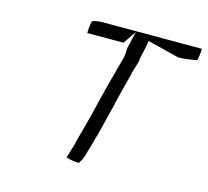

<svg xmlns="http://www.w3.org/2000/svg" viewBox="-87 -691 837 773"><g transform="rotate(15 331.5 -304.0)"><path d="M207 -583C202 -566 201 -547 201 -532H352L389 -587L372 -514C372 -505 372 -486 368 -472C363 -456 360 -441 354 -422L352 -411C339 -369 331 -331 320 -290C313 -264 308 -238 301 -212C291 -172 280 -134 269 -93H270L250 -27C263 -22 281 -19 303 -18C310 -28 317 -41 321 -54L326 -73C327 -77 329 -80 329 -83L330 -85C335 -102 340 -123 345 -140L349 -153C359 -194 370 -237 380 -278L383 -292C393 -335 405 -379 416 -422H415L430 -471C432 -476 432 -480 432 -487V-488L435 -501C441 -524 444 -544 448 -565L579 -532C605 -532 631 -536 657 -541C661 -558 663 -575 663 -590H250C234 -590 221 -588 207 -583Z"/></g></svg>

Font: SolarCharger
Style: 352
Weight: 300
Designer: Mew Too
Foundry: Cannot Into Space Fonts/KineticPlasma Fonts
Version: Version 1.100